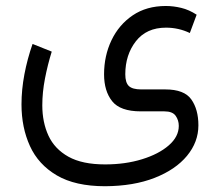

<svg xmlns="http://www.w3.org/2000/svg" viewBox="-20 -379 738 645"><path d="M333 246.6Q232.9 246.6 170.9 210.2Q108.9 173.8 80.6 111.6Q52.2 49.3 52.2 -28.3Q52.2 -77.6 62 -129.4Q71.8 -181.2 89.4 -231.4L153.8 -205.6Q140.1 -161.6 131.1 -115.2Q122.1 -68.8 122.1 -25.4Q122.1 31.7 142.8 76.7Q163.6 121.6 210 147.5Q256.3 173.3 333 173.3Q400.9 173.3 457 156Q513.2 138.7 546.9 109.4Q580.6 80.1 580.6 43.9Q580.6 24.9 570.1 10Q559.6 -4.9 532.2 -4.9H453.1Q383.8 -4.9 356.7 -39.1Q329.6 -73.2 329.6 -129.4Q329.6 -191.4 354.5 -243.7Q379.4 -295.9 425.8 -327.4Q472.2 -358.9 537.1 -358.9Q562.5 -358.9 588.9 -352.5Q615.2 -346.2 640.6 -329.6L617.7 -268.1Q580.1 -286.1 537.6 -286.1Q472.2 -286.1 436.5 -240.5Q400.9 -194.8 400.9 -129.4Q400.9 -101.6 412.8 -90.1Q424.8 -78.6 454.6 -78.6H535.6Q599.1 -78.6 622.8 -44.9Q646.5 -11.2 646.5 42Q646.5 98.1 608.2 144.5Q569.8 190.9 499.5 218.5Q429.2 246.1 333 246.6Z"/></svg>

Font: Vazirmatn FD NL Light
Style: Regular
Weight: 300
Designer: Saber Rastikerdar
Foundry: Saber Rastikerdar
Version: Version 33.003